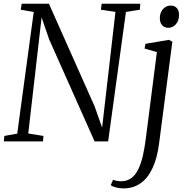

<svg xmlns="http://www.w3.org/2000/svg" viewBox="-22 -763 1011 1036"><path d="M-1.5 0 1.5 -29.5 71 -42 160 -698.5 90 -710.5 95 -743H242L489 -188L529 -74.5L601 -699L522.5 -710.5L526.5 -743H735L732.5 -710.5L657.5 -698.5L561.5 0H488.5L243 -551L202.5 -669L130.5 -42.5L212.5 -29.5L210 0ZM836.5 10Q826.5 89.5 801.2 143.8Q776 198 736.5 225.8Q697 253.5 644.5 253.5Q623 253.5 604 248.5Q585 243.5 575.5 236L588 207Q595 210 607.2 212.5Q619.5 215 631 215Q663.5 215 686 198.5Q708.5 182 723.8 151Q739 120 748.8 77.5Q758.5 35 765 -17L824.5 -482L758 -501L763 -526.5L889.5 -548L908 -538ZM887 -613Q865.5 -613 853 -626.8Q840.5 -640.5 840.5 -665Q840.5 -696 857.8 -714.5Q875 -733 899 -733Q919.5 -733 931.8 -719.8Q944 -706.5 944 -683.5Q944 -651 926.8 -632Q909.5 -613 887 -613Z"/></svg>

Font: Merriweather 60pt Light
Style: Italic
Weight: 300
Italic angle: -7.8°
Version: Version 2.101